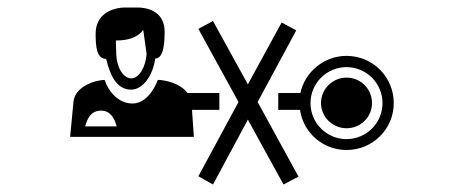

<svg xmlns="http://www.w3.org/2000/svg" viewBox="-20 -661 1240 512"><path d="M207 -324C213 -345 222 -366 250 -366C274 -366 286 -345 291 -324ZM289 -553C320 -553 346 -560 362 -581L371 -517C368 -480 350 -452 330 -452C309 -452 291 -481 290 -517ZM808 -386C808 -439 851 -482 904 -482C957 -482 1000 -439 1000 -386C1000 -333 957 -290 904 -290C851 -290 808 -333 808 -386ZM394 -505C415 -505 419 -541 419 -576C419 -624 384 -642 341 -641H315C278 -641 235 -623 235 -571C235 -536 238 -504 263 -504C276 -450 296 -422 330 -422C359 -422 387 -456 394 -505ZM497 -296 492 -368H565V-413H480C460 -440 417 -448 401 -448C390 -420 368 -385 333 -385C296 -385 269 -417 259 -448C232 -447 180 -430 176 -390L167 -296ZM776 -190 667 -389 770 -580 731 -601 641 -436 548 -605 509 -584 616 -389 509 -191 548 -169 641 -342 736 -169ZM780 -368C789 -307 841 -261 904 -261C974 -261 1030 -317 1030 -386C1030 -456 974 -512 904 -512C844 -512 793 -469 781 -413H722V-368ZM836 -386C836 -349 867 -319 904 -319C942 -319 972 -349 972 -386C972 -424 942 -454 904 -454C867 -454 836 -424 836 -386Z"/></svg>

Font: CryptoKit_GRILLE 1.4
Style: Regular
Weight: 400
Monospace: yes
Designer: Oceane Juvin
Foundry: http://www.head-geneve.ch
Version: Version 1.004